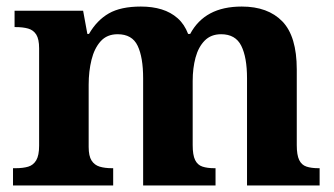

<svg xmlns="http://www.w3.org/2000/svg" viewBox="-20 -569 1026 589"><path d="M19.9 0V-53H27.7Q50.7 -53 66.5 -57.7Q82.3 -62.4 91.2 -77.4Q100 -92.3 100 -122.1V-420.8Q100 -449 91.2 -463Q82.3 -476.9 66.3 -481.4Q50.2 -485.9 28.2 -485.9H24.7V-536H235L248 -464.9H253Q277.2 -506.9 313.9 -527.9Q350.5 -548.9 412.1 -548.9Q447.6 -548.9 475.8 -540.2Q504 -531.5 524.9 -513.1Q545.7 -494.8 557.1 -464.9H563.4Q585.9 -506.9 625.2 -527.9Q664.5 -548.9 721.6 -548.9Q802 -548.9 846.2 -503.3Q890.4 -457.6 890.4 -355.8V-123.9Q890.4 -93.4 897.8 -78.2Q905.1 -63 920 -58Q934.9 -53 956.9 -53H960.5V0H737.8V-328.8Q737.8 -393.2 720.1 -428.6Q702.4 -464 658.3 -464Q627.2 -464 607.9 -444.4Q588.6 -424.8 579.8 -392.2Q571.1 -359.7 571.1 -320.8V-123.9Q571.1 -93.4 578.5 -78.2Q585.9 -63 600.8 -58Q615.6 -53 637.6 -53H641.2V0H419.1V-328.8Q419.1 -393.2 402.2 -428.6Q385.4 -464 340.8 -464Q308.2 -464 288.8 -442.4Q269.4 -420.8 260.7 -385.5Q252 -350.2 252 -309V-118.3Q252 -90.4 260.9 -76.5Q269.8 -62.6 285.7 -57.8Q301.6 -53 323.6 -53H327.2V0Z"/></svg>

Font: Noto Serif Khmer
Style: Regular
Weight: 400
Designer: Danh Hong and the Monotype Design Team
Foundry: Monotype Imaging Inc.
Version: Version 2.003